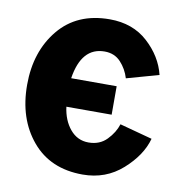

<svg xmlns="http://www.w3.org/2000/svg" viewBox="-73 -673 714 759"><g transform="rotate(10 284.0 -293.5)"><path d="M30.3 -293.9Q30.3 -427.7 103.5 -516.6Q176.8 -605.5 307.6 -605.5Q400.4 -605.5 460.9 -550.3Q521.5 -495.1 539.1 -422.9L410.2 -386.7Q399.4 -422.9 374.5 -449.7Q349.6 -476.6 309.6 -476.6Q216.8 -476.6 197.3 -349.6H379.9V-235.4H198.2Q205.1 -181.6 234.4 -146.5Q263.7 -111.3 308.6 -111.3Q353.5 -111.3 381.8 -140.6Q410.2 -169.9 420.9 -204.1L551.8 -168.9Q533.2 -100.6 466.8 -41.5Q400.4 17.6 307.6 17.6Q177.7 17.6 104 -70.3Q30.3 -158.2 30.3 -293.9Z"/></g></svg>

Font: Gothic A1 Black
Style: Regular
Weight: 900
Version: Version 2.50